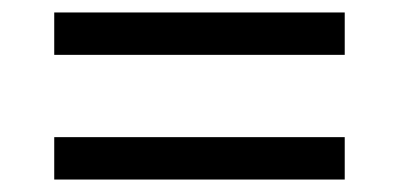

<svg xmlns="http://www.w3.org/2000/svg" viewBox="-20 -460 640 308"><path d="M533 -372V-440H67V-372ZM533 -172V-240H67V-172Z"/></svg>

Font: IBM Plex Thai Looped
Style: Regular
Weight: 400
Designer: Mike Abbink, Paul van der Laan, Pieter van Rosmalen, Ben Mitchell, Mark Frömberg
Foundry: Bold Monday
Version: Version 1.0